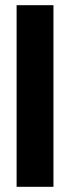

<svg xmlns="http://www.w3.org/2000/svg" viewBox="-20 -720 270 740"><path d="M44 0V-700H186V0Z"/></svg>

Font: Tektur SemiCondensed SemiBold
Style: Regular
Weight: 600
Width: 4
Designer: Adam Jagosz
Foundry: Adam Jagosz
Version: Version 1.005;gftools[0.9.30]